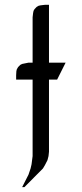

<svg xmlns="http://www.w3.org/2000/svg" viewBox="-20 -604 342 796"><path d="M46.9 -273.9V-292L47.9 -309.1L49.8 -316.9L55.2 -326.2L64 -335L71.8 -338.9L81.1 -340.8L98.1 -344.2H115.2V-532.2L117.2 -549.8L119.1 -559.1L123 -565.9L131.8 -575.2L140.1 -580.1L148.9 -582L166 -584H183.1V-344.2H252L216.8 -273.9H183.1V24.9L181.2 43L176.8 60.1L166 81.1L163.1 85.9L158.2 94.2L81.1 171.9H71.8L98.1 120.1L106.9 94.2L110.8 77.1L115.2 43V-273.9Z"/></svg>

Font: Petahja
Style: Regular
Weight: 400
Designer: T. Christopher White
Version: Version 1.1